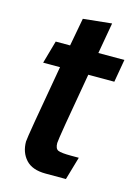

<svg xmlns="http://www.w3.org/2000/svg" viewBox="-100 -680 542 748"><g transform="rotate(15 170.5 -306.0)"><path d="M268 -83 241 10H159Q105 10 79 -18.5Q53 -47 53 -91Q53 -107 106 -405H38L64 -497H122L143 -610L258 -622L236 -497H341L325 -405H220Q172 -134 172 -117Q172 -94 184.5 -88.5Q197 -83 237 -83Z"/></g></svg>

Font: Cabin
Style: SemiBold Italic
Weight: 600
Designer: Pablo Impallari
Foundry: Pablo Impallari. www.impallari.com Igino Marini. www.ikern.com
Version: Version 1.005